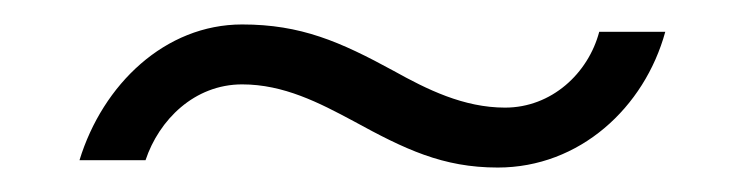

<svg xmlns="http://www.w3.org/2000/svg" viewBox="-20 -410 600 157"><path d="M45 -279H99C110 -312 139 -341 178 -341C212 -341 241 -326 269 -311C311 -288 342 -273 387 -273C454 -273 507 -322 524 -384H470C461 -350 431 -322 393 -322C359 -322 329 -337 302 -352C258 -376 226 -390 178 -390C115 -390 64 -341 45 -279Z"/></svg>

Font: Fixel Display 20240404 Light
Style: Italic
Weight: 300
Italic angle: -10°
Designer: AlfaBravo + MacPaw
Foundry: Kyrylo Tkachov, Marchela Mozhyna, Serhii Makarenko, Maria Weinstein, Zakhar Kryvoshyya
Version: Version 1.211;Glyphs 3.2 (3225)